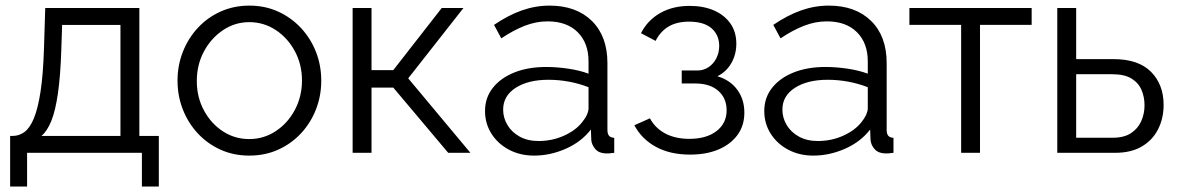

<svg xmlns="http://www.w3.org/2000/svg" viewBox="-20 -550 4239 691"><path d="M16.5 121.2V-60.9H26.4Q48.9 -60.9 68.1 -75Q87.4 -89.1 102 -124.2Q116.5 -159.3 125.9 -220.4Q135.3 -281.5 138.3 -376L142.8 -521.1H481.5V-60.9H551.6V121.2H490.7V0H77.5V121.2ZM129.3 -60.9H413.5V-460.2H203.6L200.6 -370.4Q197.6 -276.8 188.5 -214.2Q179.5 -151.5 164.8 -115Q150.1 -78.5 129.3 -60.9Z M877.2 10Q820.6 10 773.5 -11.4Q726.4 -32.7 691.6 -70.2Q656.9 -107.7 637.9 -156.4Q618.9 -205.2 618.9 -259.4Q618.9 -314.7 638.1 -363.4Q657.2 -412.1 691.9 -449.6Q726.6 -487.1 774.1 -508.5Q821.6 -529.8 877.6 -529.8Q933.6 -529.8 980.7 -508.5Q1027.8 -487.1 1062.9 -449.6Q1097.9 -412.1 1117.1 -363.4Q1136.2 -314.7 1136.2 -259.4Q1136.2 -205.2 1117.2 -156.4Q1098.2 -107.7 1063.4 -70.2Q1028.5 -32.7 981.2 -11.4Q933.9 10 877.2 10ZM688.3 -258.2Q688.3 -200.3 713.9 -152.8Q739.5 -105.2 782.1 -77.4Q824.8 -49.5 876.9 -49.5Q929.1 -49.5 972.2 -77.9Q1015.4 -106.2 1041.1 -154.4Q1066.8 -202.6 1066.8 -260.4Q1066.8 -318.2 1041.1 -365.9Q1015.4 -413.6 972.3 -442Q929.2 -470.3 877.2 -470.3Q825.4 -470.3 782.5 -441.4Q739.5 -412.5 713.9 -364.7Q688.3 -316.9 688.3 -258.2Z M1249.1 0V-521.1H1317.1V-297.6H1395.4L1569.7 -521.1H1647.9L1449.1 -268.1L1673 0H1593.1L1395.4 -234.8H1317.1V0Z M1725.6 -150.4Q1725.6 -198.6 1753.9 -234.1Q1782.1 -269.6 1831.5 -289.3Q1880.9 -309 1946 -309Q1983.6 -309 2024.9 -302.9Q2066.1 -296.8 2098.1 -284.9V-329.1Q2098.1 -395.3 2059 -434.2Q2019.9 -473.1 1950.7 -473.1Q1909.5 -473.1 1868.8 -457.3Q1828.1 -441.5 1784.1 -412L1758 -460.4Q1808.7 -495.1 1857.9 -512.5Q1907.2 -529.8 1957.8 -529.8Q2053.9 -529.8 2110 -474.8Q2166.1 -419.7 2166.1 -322.8V-82.3Q2166.1 -68.1 2172 -61.3Q2177.9 -54.6 2190.6 -53.9V0Q2179.6 1.4 2172.1 2Q2164.5 2.5 2159.6 2.2Q2134.8 1.1 2122.1 -14Q2109.4 -29.1 2108 -46.4L2106.6 -83.8Q2072 -39.2 2016.1 -14.6Q1960.2 10 1902.1 10Q1851.6 10 1811.5 -11.4Q1771.4 -32.7 1748.5 -69.2Q1725.6 -105.7 1725.6 -150.4ZM2075.4 -110.5Q2086.2 -123.6 2092.2 -136.9Q2098.1 -150.2 2098.1 -159.9V-236.1Q2064.5 -249.3 2027.7 -256.1Q1990.9 -262.9 1953.8 -262.9Q1880.9 -262.9 1835.8 -233.9Q1790.8 -204.9 1790.8 -155.4Q1790.8 -126.2 1806.1 -100.4Q1821.3 -74.5 1850.1 -58.5Q1878.8 -42.5 1918.3 -42.5Q1967 -42.5 2009.4 -61.5Q2051.9 -80.5 2075.4 -110.5Z M2463.8 6.4Q2391.6 6.4 2340.6 -21.5Q2289.5 -49.4 2263 -99.2L2319.1 -124.2Q2337.7 -89.2 2373.8 -69.8Q2410 -50.3 2460.9 -50.3Q2522.4 -50.3 2558.7 -78.2Q2595.1 -106.2 2595.1 -153.2Q2595.1 -195.6 2566.3 -222Q2537.4 -248.5 2486.2 -249.5H2433.5V-296.3H2490.1Q2511.9 -296.3 2529.8 -308.1Q2547.6 -319.9 2558 -340.1Q2568.4 -360.4 2568.4 -384.7Q2568.4 -424.1 2540.9 -448.1Q2513.4 -472.1 2459.5 -472.1Q2416.2 -472.1 2386.5 -454.7Q2356.8 -437.2 2339.5 -402.8L2286.9 -430.6Q2310.4 -477 2355.7 -502.9Q2401 -528.8 2462.3 -528.8Q2511.6 -528.8 2549.3 -512.5Q2587 -496.1 2608.5 -465.7Q2630 -435.3 2630 -392.5Q2630 -354.6 2612.2 -323.1Q2594.4 -291.6 2561.9 -275.6Q2608.3 -261.6 2633.6 -226.8Q2658.9 -192 2658.9 -144.7Q2658.9 -97.6 2633.8 -63.7Q2608.6 -29.9 2565 -11.7Q2521.3 6.4 2463.8 6.4Z M2730.6 -150.4Q2730.6 -198.6 2758.9 -234.1Q2787.1 -269.6 2836.5 -289.3Q2885.9 -309 2951 -309Q2988.6 -309 3029.9 -302.9Q3071.1 -296.8 3103.1 -284.9V-329.1Q3103.1 -395.3 3064 -434.2Q3024.9 -473.1 2955.7 -473.1Q2914.5 -473.1 2873.8 -457.3Q2833.1 -441.5 2789.1 -412L2763 -460.4Q2813.7 -495.1 2862.9 -512.5Q2912.2 -529.8 2962.8 -529.8Q3058.9 -529.8 3115 -474.8Q3171.1 -419.7 3171.1 -322.8V-82.3Q3171.1 -68.1 3177 -61.3Q3182.9 -54.6 3195.6 -53.9V0Q3184.6 1.4 3177.1 2Q3169.5 2.5 3164.6 2.2Q3139.8 1.1 3127.1 -14Q3114.4 -29.1 3113 -46.4L3111.6 -83.8Q3077 -39.2 3021.1 -14.6Q2965.2 10 2907.1 10Q2856.6 10 2816.5 -11.4Q2776.4 -32.7 2753.5 -69.2Q2730.6 -105.7 2730.6 -150.4ZM3080.4 -110.5Q3091.2 -123.6 3097.2 -136.9Q3103.1 -150.2 3103.1 -159.9V-236.1Q3069.5 -249.3 3032.7 -256.1Q2995.9 -262.9 2958.8 -262.9Q2885.9 -262.9 2840.8 -233.9Q2795.8 -204.9 2795.8 -155.4Q2795.8 -126.2 2811.1 -100.4Q2826.3 -74.5 2855.1 -58.5Q2883.8 -42.5 2923.3 -42.5Q2972 -42.5 3014.4 -61.5Q3056.9 -80.5 3080.4 -110.5Z M3439.1 0V-460.5H3252.9V-521.1H3692.9V-460.5H3507V0Z M3785.1 0V-521.1H3853.1V-337.2H3987.8Q4077.2 -337.2 4122.5 -291.5Q4167.8 -245.7 4167.8 -172.5Q4167.8 -124.2 4148 -85Q4128.2 -45.7 4089.5 -22.9Q4050.9 0 3992.6 0ZM3853.1 -54.3H3984.2Q4025.3 -54.3 4050.3 -70.7Q4075.3 -87.1 4087.2 -113.8Q4099.1 -140.4 4099.1 -171.1Q4099.1 -200.7 4088.3 -226.2Q4077.6 -251.7 4052.2 -267.3Q4026.9 -282.9 3982.2 -282.9H3853.1Z"/></svg>

Font: Raleway Thin
Style: Regular
Weight: 100
Designer: Matt McInerney, Pablo Impallari, Rodrigo Fuenzalida
Foundry: Matt McInerney, Pablo Impallari, Rodrigo Fuenzalida
Version: Version 4.026